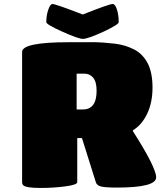

<svg xmlns="http://www.w3.org/2000/svg" viewBox="-20 -930 796 954"><path d="M641.1 -283.2 640.1 -278.8Q755.9 -97.2 755.9 -48.8Q755.9 2 561 2Q503.9 2 482.4 -3.2Q460.9 -8.3 456.1 -24.9L387.2 -244.1H363.8V-24.9Q363.8 -11.7 304.4 -3.9Q245.1 3.9 183.1 3.9Q145 3.9 124.5 0.7Q104 -2.4 96.9 -8.3Q89.8 -14.2 89.8 -24.9V-671.9Q89.8 -720.2 320.8 -720.2Q335 -720.2 362.3 -720.2Q397 -720.2 429.7 -720.5Q462.4 -720.7 492.9 -718.5Q523.4 -716.3 551.3 -712.9Q579.1 -709.5 603.8 -701.7Q628.4 -693.8 649.2 -682.9Q669.9 -671.9 686.3 -654.5Q702.6 -637.2 714.1 -615Q725.6 -592.8 731.7 -562.5Q737.8 -532.2 737.8 -495.1Q737.8 -419.9 710.9 -364.3Q684.1 -308.6 641.1 -283.2ZM360.8 -564V-386.2H392.1Q460 -386.2 460 -479Q460 -523.4 443.1 -543.7Q426.3 -564 398.9 -564ZM210 -819.8Q210 -854 220 -882.1Q230 -910.2 240.2 -910.2Q256.3 -910.2 391.1 -857.9Q522.9 -910.2 540 -910.2Q552.2 -910.2 561 -882.8Q569.8 -855.5 569.8 -819.8Q569.8 -808.1 493.2 -772Q415.5 -736.8 392.1 -736.8Q369.6 -736.8 289.1 -772.9Q210 -808.6 210 -819.8Z"/></svg>

Font: GGS TheRock Black
Style: Regular
Weight: 900
Designer: Rodrigo Fuenzalida (2012); Goodgame Studios (2014)
Foundry: Rodrigo Fuenzalida,2012;  GGS,2014
Version: Version 1.002 | FøM Mod